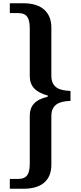

<svg xmlns="http://www.w3.org/2000/svg" viewBox="-20 -793 493 1174"><path d="M125 -773H40V-713H91C148 -713 162 -679 162 -616V-328C162 -267 196 -229 272 -209L271 -201C194 -184 162 -145 162 -85V204C162 267 148 301 91 301H40V361H125C236 361 294 308 294 215V-83C294 -157 346 -174 411 -176V-237C346 -240 294 -254 294 -331V-625C294 -716 236 -773 125 -773Z"/></svg>

Font: Noto Serif Telugu
Style: Bold
Weight: 700
Designer: Jelle Bosma - Monotype Design Team
Foundry: Monotype Imaging Inc.
Version: Version 2.005